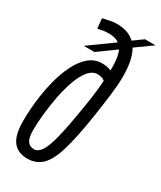

<svg xmlns="http://www.w3.org/2000/svg" viewBox="-188 -794 733 872"><g transform="rotate(30 179.0 -358.5)"><path d="M133 -562H77L203 -653Q183 -668 147 -668Q131 -668 117.5 -665.5Q104 -663 91 -660L86 -712Q103 -716 122 -720Q141 -724 158 -724Q219 -724 253 -691L303 -727H358L273 -666Q301 -619 301 -530Q301 -489 294.5 -436Q288 -383 278 -316Q259 -191 238 -120Q217 -49 186.5 -19.5Q156 10 110 10Q60 10 34.5 -23Q9 -56 9 -129Q9 -181 15.5 -237Q22 -293 35.5 -346Q49 -399 70.5 -442Q92 -485 121.5 -510Q151 -535 190 -535Q217 -535 238 -526Q238 -533 238 -540Q238 -598 224 -628ZM69 -116Q69 -76 81 -59Q93 -42 115 -42Q136 -42 152.5 -66Q169 -90 184.5 -152.5Q200 -215 218 -329Q225 -370 229 -405Q233 -440 235 -470Q226 -477 216 -479.5Q206 -482 197 -482Q170 -482 149 -456.5Q128 -431 113 -389Q98 -347 88.5 -298Q79 -249 74 -201Q69 -153 69 -116Z"/></g></svg>

Font: Georama ExtraCondensed
Style: Italic
Weight: 400
Width: 2
Italic angle: -9°
Designer: Jean-Baptiste Levee
Foundry: Production Type
Version: Version 1.000